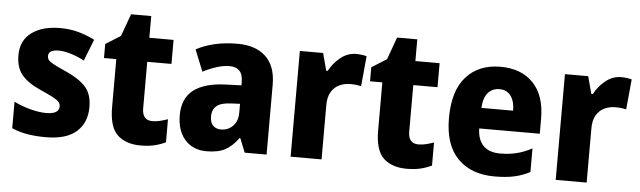

<svg xmlns="http://www.w3.org/2000/svg" viewBox="-45 -824 3316 995"><g transform="rotate(5 1613.0 -326.5)"><path d="M428 -165Q428 -84 375.5 -37Q323 10 216 10Q164 10 121.5 3Q79 -4 39 -21V-159Q79 -139 125 -127Q171 -115 207 -115Q274 -115 274 -155Q274 -168 265.5 -178Q257 -188 233.5 -200.5Q210 -213 167 -232Q103 -260 70.5 -298Q38 -336 38 -401Q38 -478 93.5 -519Q149 -560 242 -560Q291 -560 334 -548.5Q377 -537 422 -515L378 -403Q344 -421 308 -432Q272 -443 245 -443Q191 -443 191 -410Q191 -397 199 -388Q207 -379 229 -367.5Q251 -356 294 -337Q359 -308 393.5 -270.5Q428 -233 428 -165Z M759 -121Q779 -121 799 -126Q819 -131 839 -138V-18Q812 -5 781.5 2.5Q751 10 709 10Q632 10 588.5 -31Q545 -72 545 -175V-425H481V-498L559 -547L601 -663H706V-550H832V-425H706V-183Q706 -121 759 -121Z M1164 -559Q1259 -559 1311.5 -509.5Q1364 -460 1364 -363V0H1250L1221 -73H1217Q1186 -30 1149.5 -10Q1113 10 1052 10Q981 10 939.5 -37Q898 -84 898 -165Q898 -252 954.5 -295.5Q1011 -339 1120 -343L1203 -346V-361Q1203 -403 1185 -421.5Q1167 -440 1134 -440Q1103 -440 1067.5 -429Q1032 -418 995 -399L950 -511Q992 -534 1046 -546.5Q1100 -559 1164 -559ZM1159 -248Q1106 -246 1083 -227Q1060 -208 1060 -172Q1060 -140 1075.5 -124.5Q1091 -109 1117 -109Q1154 -109 1179 -134.5Q1204 -160 1204 -204V-250Z M1782 -560Q1796 -560 1810.5 -558Q1825 -556 1836 -553L1821 -396Q1811 -398 1797.5 -400Q1784 -402 1764 -402Q1735 -402 1708.5 -390Q1682 -378 1665.5 -350.5Q1649 -323 1650 -276V0H1489V-550H1610L1634 -460H1642Q1662 -499 1699 -529.5Q1736 -560 1782 -560Z M2143 -121Q2163 -121 2183 -126Q2203 -131 2223 -138V-18Q2196 -5 2165.5 2.5Q2135 10 2093 10Q2016 10 1972.5 -31Q1929 -72 1929 -175V-425H1865V-498L1943 -547L1985 -663H2090V-550H2216V-425H2090V-183Q2090 -121 2143 -121Z M2532 -559Q2641 -559 2703 -494.5Q2765 -430 2765 -309V-231H2450Q2451 -173 2481 -142Q2511 -111 2569 -111Q2615 -111 2654 -120.5Q2693 -130 2734 -152V-29Q2696 -9 2653 0.5Q2610 10 2550 10Q2429 10 2359 -60.5Q2289 -131 2289 -271Q2289 -414 2354.5 -486.5Q2420 -559 2532 -559ZM2537 -443Q2501 -443 2478 -417.5Q2455 -392 2452 -338H2617Q2617 -386 2596.5 -414.5Q2576 -443 2537 -443Z M3161 -560Q3175 -560 3189.5 -558Q3204 -556 3215 -553L3200 -396Q3190 -398 3176.5 -400Q3163 -402 3143 -402Q3114 -402 3087.5 -390Q3061 -378 3044.5 -350.5Q3028 -323 3029 -276V0H2868V-550H2989L3013 -460H3021Q3041 -499 3078 -529.5Q3115 -560 3161 -560Z"/></g></svg>

Font: Noto Sans Hebrew SemiCondensed ExtraBold
Style: Regular
Weight: 800
Width: 4
Designer: Monotype Design Team
Foundry: Monotype Imaging Inc.
Version: Version 2.004; ttfautohint (v1.8.4.7-5d5b)